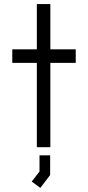

<svg xmlns="http://www.w3.org/2000/svg" viewBox="-20 -719 430 938"><path d="M226 -412V0H160V-412H40V-478H160V-699H226V-478H350V-412ZM135 168 173 119V40H225V136L177 199Z"/></svg>

Font: Turret Road Medium
Style: Regular
Weight: 500
Designer: Noponies
Foundry: Noponies
Version: Version 1.001; ttfautohint (v1.8)